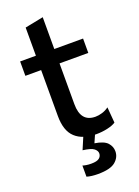

<svg xmlns="http://www.w3.org/2000/svg" viewBox="-166 -749 747 1035"><g transform="rotate(-20 207.0 -232.0)"><path d="M274 12Q197 12 154.8 -26.8Q112.5 -65.5 112.5 -151V-414.5H22V-497H112.5V-658.5L218 -679.5V-497H383V-414.5H218V-180.5Q218 -78 302.5 -78Q320.5 -78 341.2 -84.2Q362 -90.5 379.5 -103.5L387 -13.5Q370 -2 338.8 5Q307.5 12 274 12ZM209.5 217Q171 217 145.5 209V145Q152 147.5 165.2 149.8Q178.5 152 194.5 152Q227 152 240.2 141.5Q253.5 131 253.5 114Q253.5 99.5 238 86.8Q222.5 74 174.5 68L212.5 -21.5H271.5V0L247.5 54.5Q300.5 63 319.8 84.5Q339 106 339 133Q339 168 309.8 192.5Q280.5 217 209.5 217Z"/></g></svg>

Font: Heraclito Medium
Style: Regular
Weight: 500
Designer: Kostas Bartsokas (font) & Cristiano Sobral (main changes)
Foundry: Kostas Bartsokas (font) & Cristiano Sobral (main changes)
Version: Version 1.00;July 8, 2020;FontCreator 13.0.0.2655 64-bit